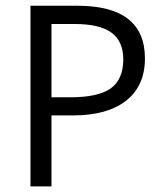

<svg xmlns="http://www.w3.org/2000/svg" viewBox="-20 -663 582 683"><path d="M254.9 -642.6Q495.6 -642.6 495.6 -455.1Q495.6 -357.9 429 -305.2Q362.3 -252.4 238.8 -252.4H163.1V0H88.4V-642.6ZM163.1 -577.6V-316.9H230.5Q329.1 -316.9 374 -348.6Q418.5 -380.9 418.5 -451.7Q418.5 -516.1 376.5 -546.9Q334.5 -577.6 246.6 -577.6Z"/></svg>

Font: Khula Regular
Style: Regular
Weight: 400
Designer: Erin McLaughlin, Steve Matteson
Version: Version 1.000;PS 1.0;hotconv 1.0.72;makeotf.lib2.5.5900